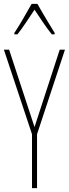

<svg xmlns="http://www.w3.org/2000/svg" viewBox="-20 -970 355 990"><path d="M173 -950H143C119 -906 75 -831 54 -800V-793H70C97 -826 133 -883 158 -920C185 -880 219 -827 247 -793H262V-800C250 -819 199 -903 173 -950ZM158 -315 27 -714H0L145 -278V0H171V-278L315 -714H288Z"/></svg>

Font: Noto Sans Georgian ExtraCondensed Thin
Style: Regular
Weight: 100
Width: 2
Designer: Monotype Design Team, Akaki Razmadze
Foundry: Google LLC
Version: Version 2.005